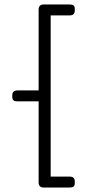

<svg xmlns="http://www.w3.org/2000/svg" viewBox="-20 -770 400 860"><path d="M153 47V-316H58Q46 -316 40.5 -320.5Q35 -325 35 -336V-343Q35 -365 58 -365H153V-727Q153 -750 176 -750H292Q304 -750 309.5 -745.5Q315 -741 315 -730V-723Q315 -701 292 -701H207V21H292Q315 21 315 43V50Q315 61 309.5 65.5Q304 70 292 70H176Q153 70 153 47Z"/></svg>

Font: Mitr ExtraLight
Style: Regular
Weight: 275
Designer: Thanarat Vachiruckul
Foundry: Cadson Demak Co.,Ltd.
Version: Version 1.001